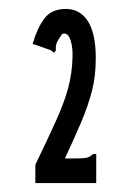

<svg xmlns="http://www.w3.org/2000/svg" viewBox="-20 -655 290 429"><path d="M59 -287Q88 -347 106 -387Q124 -427 132.5 -459Q141 -491 142 -526Q143 -548 138 -564Q133 -580 124 -580Q118 -580 118 -578Q109 -565 106.5 -558.5Q104 -552 105 -543L101 -537L93 -543L53 -557Q63 -592 79 -613.5Q95 -635 127 -635Q159 -635 176.5 -607.5Q194 -580 194 -525Q194 -485 185.5 -452Q177 -419 162 -383.5Q147 -348 125 -301H151Q168 -301 175 -303Q182 -305 188 -311H195V-246H59Z"/></svg>

Font: Inconsolata UltraCondensed Bold
Style: Regular
Weight: 700
Width: 1
Monospace: yes
Designer: Raph Levien, Cyreal, Brenton Simpson
Foundry: Raph Levien, Cyreal, Google
Version: Version 3.001; ttfautohint (v1.8.2.53-6de2)